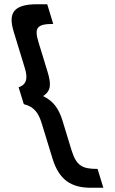

<svg xmlns="http://www.w3.org/2000/svg" viewBox="-20 -699 543 907"><path d="M317.1 8 275.9 -127C259.8 -179.6 236.6 -219.6 183.8 -245C221.3 -270.3 222.7 -300.9 204.6 -360L162.4 -498C142 -564.7 150.5 -586 231.5 -586L203.1 -679H156.1C43.9 -679 17.7 -637.9 44.5 -550L97.4 -377C111.6 -330.7 107.1 -299.5 67.9 -287L92.4 -207C143.8 -194.4 163.1 -162.3 178.1 -113L227.7 49C258.7 150.4 315.2 188 410.2 188H468.2L441 99C367.5 99 340.5 84.3 317.1 8Z"/></svg>

Font: Din Kursivschrift
Style: LeftEng
Weight: 400
Version: Version 1.089